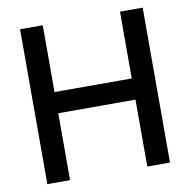

<svg xmlns="http://www.w3.org/2000/svg" viewBox="-80 -799 871 879"><g transform="rotate(-10 355.0 -360.0)"><path d="M175.5 0V-311H534.5V0H640V-720H534.5V-409.5H175.5V-720H70V0Z"/></g></svg>

Font: Vela Sans SemBd
Style: Regular
Weight: 600
Designer: Principal design: Mikhail Sharanda - project Manrope.
Design modification: Ravid Balaliev
Foundry: Mikhail Sharanda
Version: Version 1.001